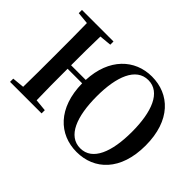

<svg xmlns="http://www.w3.org/2000/svg" viewBox="-139 -1069 1399 1399"><g transform="rotate(45 560.0 -370.0)"><path d="M749 -19C622 -19 566 -164 566 -373C566 -575 622 -722 749 -722C875 -722 931 -575 931 -370C931 -164 875 -19 749 -19ZM749 19C931 19 1072 -112 1072 -370C1072 -629 930 -759 749 -759C574 -759 435 -631 425 -400H274C274 -501 274 -601 277 -699L370 -708V-741H45V-708L138 -699C140 -597 140 -496 140 -394V-346C140 -243 140 -141 138 -42L45 -33V0H370V-33L277 -42C274 -141 274 -243 274 -364H424C427 -113 568 19 749 19Z"/></g></svg>

Font: GenRyuMin2 TW B
Style: Regular
Weight: 700
Version: Version 2.100;PS 2.1;hotconv 16.6.51;makeotf.lib2.5.65220 DE